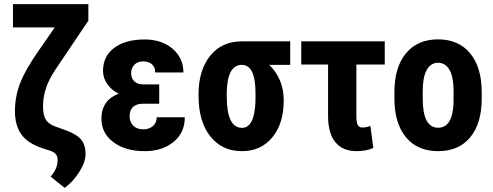

<svg xmlns="http://www.w3.org/2000/svg" viewBox="-20 -731 2416 941"><path d="M413.1 -710.9V-629.9L252 -390.6L232.4 -358.9Q190.9 -286.6 190.9 -208.5Q190.9 -171.4 201.7 -149.7Q212.4 -127.9 242.2 -114.3L311 -89.4Q360.8 -69.8 380.4 -43.2Q399.9 -16.6 399.4 23.9Q399.4 62.5 369.4 110.4Q339.4 158.2 297.4 189.9L228 134.8Q263.7 93.3 262.2 53.2Q264.2 22.5 230.5 9.3L185.5 -5.4Q115.2 -29.3 84.2 -72.8Q53.2 -116.2 53.2 -186.5Q53.2 -256.3 77.9 -321.5Q102.5 -386.7 168.5 -481.4L248.5 -596.7H43.5V-710.9Z M477.1 -149.4Q477.1 -239.3 561.5 -272Q526.4 -289.6 505.6 -319.1Q484.9 -348.6 484.9 -383.8Q484.9 -455.6 540 -496.6Q595.2 -537.6 689 -537.6Q772.5 -537.6 825.7 -492.2Q878.9 -446.8 878.9 -376H740.7Q740.7 -402.3 724.4 -416.3Q708 -430.2 681.6 -430.2Q654.3 -430.2 638.4 -413.6Q622.6 -397 622.6 -372.1Q622.6 -347.2 638.4 -332.3Q654.3 -317.4 682.1 -317.4H760.3V-222.7H682.6Q615.2 -222.7 615.2 -160.2Q615.2 -133.3 633.1 -115.2Q650.9 -97.2 681.2 -97.2Q711.4 -97.2 729.7 -113.5Q748 -129.9 748 -156.2H885.7Q885.7 -80.6 830.6 -35.4Q775.4 9.8 689 9.8Q594.7 9.8 535.9 -34.2Q477.1 -78.1 477.1 -149.4Z M1402.3 -413.1H1299.3Q1370.6 -344.2 1370.6 -238.8Q1370.6 -126 1314.9 -58.1Q1259.3 9.8 1166 9.8Q1068.4 9.8 1010.7 -62.7Q953.1 -135.3 953.1 -261.7V-269Q953.1 -386.7 1010 -457.5Q1066.9 -528.3 1165 -528.3L1165.5 -527.8V-528.3H1402.3ZM1091.3 -258.8Q1091.3 -104.5 1166 -104.5Q1226.6 -104.5 1231.9 -230.5L1232.4 -269Q1232.4 -343.8 1215.6 -378.4Q1198.7 -413.1 1165 -413.1Q1094.2 -413.1 1091.3 -279.3Z M1865.7 -414.6H1726.6V-161.1Q1726.6 -129.4 1733.9 -117.7Q1741.2 -106 1756.3 -106Q1772.9 -106 1795.4 -113.8L1809.6 -5.9Q1775.4 9.8 1727.1 9.8Q1660.2 9.8 1624 -33.7Q1587.9 -77.1 1587.9 -163.1V-414.6H1456.5V-528.3H1865.7Z M1913.1 -281.2Q1913.1 -401.4 1969.7 -469.7Q2026.4 -538.1 2126.5 -538.1Q2227.5 -538.1 2284.2 -469.7Q2340.8 -401.4 2340.8 -280.3V-246.6Q2340.8 -126 2284.7 -58.1Q2228.5 9.8 2127.4 9.8Q2025.9 9.8 1969.5 -58.3Q1913.1 -126.5 1913.1 -247.6ZM2051.8 -246.6Q2051.8 -105 2127.4 -105Q2197.3 -105 2202.6 -223.1L2203.1 -281.2Q2203.1 -353.5 2183.1 -388.4Q2163.1 -423.3 2126.5 -423.3Q2091.3 -423.3 2071.5 -388.4Q2051.8 -353.5 2051.8 -281.2Z"/></svg>

Font: Roboto Condensed
Style: Bold
Weight: 700
Designer: Google
Version: Version 2.134; 2016